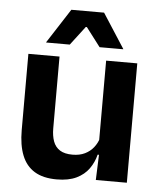

<svg xmlns="http://www.w3.org/2000/svg" viewBox="-51 -730 656 786"><g transform="rotate(5 277.0 -337.5)"><path d="M51 -490.5H179V-195.5Q179 -165 187.2 -142.2Q195.5 -119.5 214.8 -107.2Q234 -95 266.5 -95Q296 -95 317.5 -105.5Q339 -116 353 -133.8Q367 -151.5 373.5 -173.5L393.5 -104H369.5Q361.5 -72 342.8 -45.8Q324 -19.5 291.8 -4Q259.5 11.5 211 11.5Q155 11.5 119.8 -10Q84.5 -31.5 67.8 -73.5Q51 -115.5 51 -177ZM370.5 -490.5H498.5V0H371L375.5 -119L370.5 -129.5ZM119.5 -544.5 210.5 -685.5H345L436 -544.5V-543H339L280 -620.5H275.5L216.5 -543H119.5Z"/></g></svg>

Font: Anek Devanagari SemiBold
Style: Regular
Weight: 600
Designer: Kailash Malviya (Devanagari) & Yesha Goshar (Latin)
Foundry: Ek Type
Version: Version 1.003